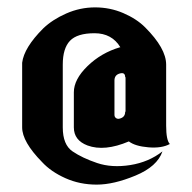

<svg xmlns="http://www.w3.org/2000/svg" viewBox="-20 -500 520 520"><path d="M373 -426Q430 -369 430 -325V-160Q430 -120 440 -110Q418 -98 382 -101Q346 -104 329 -117Q263 -89 217 -106Q180 -120 180 -155V-249V-250Q180 -285 217 -321Q254 -357 305 -372Q306 -372 306 -372Q283 -410 236 -410Q189 -410 169.5 -389.5Q150 -369 150 -325V-220V-155Q150 -108 176.5 -90Q203 -72 243 -58.5Q283 -45 333 -53Q383 -61 420 -90Q406 -49 347 -24.5Q288 0 242 0Q196 0 157 -17.5Q118 -35 94 -61Q40 -116 40 -155V-218V-330Q45 -371 97 -423Q122 -447 159.5 -463.5Q197 -480 237.5 -480Q278 -480 314 -464.5Q350 -449 373 -426ZM319 -291Q319 -305 304.5 -301Q290 -297 290 -282V-189Q290 -183 294.5 -180Q299 -177 305 -179Q319 -183 319 -197L320 -198V-291Z"/></svg>

Font: SOV_ThonBuri
Style: Book
Weight: 400
Version: Version 1.00